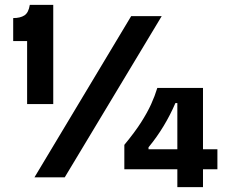

<svg xmlns="http://www.w3.org/2000/svg" viewBox="-20 -726 948 786"><path d="M91 -300V-558H34V-652Q63 -652 80 -663Q97 -674 102 -706H198V-300ZM121 0 517 -660H642L245 0ZM489 -33V-133Q532 -185 557.5 -225Q583 -265 598.5 -299Q614 -333 624 -366H811V40H706V-304H698Q678 -257 650 -210.5Q622 -164 588 -123V-115H870V-33Z"/></svg>

Font: Bricolage Grotesque 16pt SemiBold
Style: Regular
Weight: 600
Version: Version 1.001;gftools[0.9.33.dev8+g029e19f]